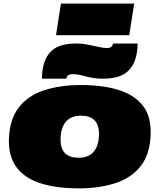

<svg xmlns="http://www.w3.org/2000/svg" viewBox="-20 -1030 880 1059"><path d="M413 9Q296 9 208.5 -17.5Q121 -44 74 -103.5Q27 -163 29 -262Q33 -373 84.5 -438.5Q136 -504 224.5 -532.5Q313 -561 427 -561Q545 -561 632 -534.5Q719 -508 766.5 -449Q814 -390 811 -290Q808 -180 756 -114Q704 -48 615.5 -19.5Q527 9 413 9ZM414 -160Q469 -160 497.5 -194Q526 -228 526 -292Q526 -392 426 -392Q371 -392 342.5 -357.5Q314 -323 314 -259Q314 -160 414 -160ZM211 -596Q211 -610 212.5 -622.5Q214 -635 215 -646Q226 -717 269 -753.5Q312 -790 402 -790Q432 -790 463.5 -784Q495 -778 523 -771.5Q551 -765 570 -765Q597 -765 602 -785L603 -790H739Q739 -777 738 -764Q737 -751 735 -740Q724 -670 680.5 -633Q637 -596 547 -596Q498 -596 454 -608.5Q410 -621 380 -621Q352 -621 347 -601L346 -596ZM289 -836 316 -1010H720L693 -836Z"/></svg>

Font: Georama ExtraExtended Black
Style: Italic
Weight: 900
Width: 8
Italic angle: -9°
Designer: Jean-Baptiste Levee
Foundry: Production Type
Version: Version 1.000